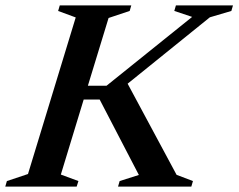

<svg xmlns="http://www.w3.org/2000/svg" viewBox="-44 -690 882 710"><path d="M609 -43.5 669.5 -20.5 663.5 0H392.5L398.5 -20.5L469.5 -43L324.5 -322H265.5L181 -44.5L246 -20.5L239.5 0H-24.5L-18.5 -20.5L59.5 -46.5L236 -625.5L171 -649.5L177 -670H441.5L435.5 -649.5L357.5 -623.5L281 -373H350L666.5 -627.5L600.5 -649.5L606.5 -670H817.5L811.5 -649.5L732 -626L428 -380.5Z"/></svg>

Font: Newsreader Text SemiBold
Style: Italic
Weight: 600
Italic angle: -17°
Designer: Hugues Gentile
Foundry: Production Type
Version: Version 1.001